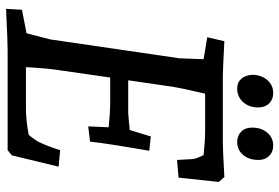

<svg xmlns="http://www.w3.org/2000/svg" viewBox="-163 -747 915 629"><g transform="rotate(90 294.5 -432.5)"><path d="M12 -47 89 -62 109 -139 171 -563 174 -642 102 -654 115 -710Q210 -705 231 -705H448Q468 -705 560 -710L576 -692L562 -560L504 -555L501 -608Q499 -620 488 -642Q440 -647 410 -647H287Q271 -581 264 -539L243 -395H350L374 -397L406 -400L427 -469L474 -464Q450 -327 444 -270L394 -264L397 -331Q345 -336 323 -336H234L210 -169Q204 -132 200 -60H338Q373 -60 422 -69Q442 -94 447 -106Q460 -134 472 -172L526 -167L489 -14L472 0H358H146Q116 0 36 4L9 5ZM398 -801Q398 -831 414.5 -850.5Q431 -870 457 -870Q478 -870 491 -856.5Q504 -843 504 -822Q504 -791 487.5 -771.5Q471 -752 445 -752Q425 -752 411.5 -765Q398 -778 398 -801ZM225 -803Q226 -832 242.5 -851Q259 -870 285 -870Q306 -870 319 -856.5Q332 -843 332 -821Q332 -791 314.5 -771.5Q297 -752 270 -752Q250 -752 238 -765.5Q226 -779 225 -803Z"/></g></svg>

Font: Andada Pro Medium
Style: Italic
Weight: 500
Italic angle: -7°
Designer: Carolina Giovagnoli
Foundry: Huerta Tipografica
Version: Version 3.005; ttfautohint (v1.8.4)